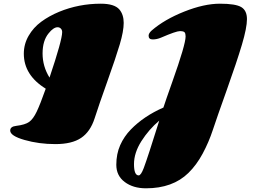

<svg xmlns="http://www.w3.org/2000/svg" viewBox="-20 -770 1374 1039"><path d="M227.5 -290Q108.9 -363.3 108.9 -479.5Q108.9 -531.2 134.8 -576.2Q160.6 -621.1 203.1 -652.3Q245.6 -683.6 299.8 -706.1Q406.7 -750 525.4 -750Q599.1 -750 626 -718.8Q649.4 -690.9 649.4 -646.2Q649.4 -601.6 628.2 -530Q606.9 -458.5 561.3 -330.8Q515.6 -203.1 492.2 -130.1Q468.8 -57.1 418.9 -23.7Q369.1 9.8 280 9.8Q190.9 9.8 113 -12.5Q35.2 -34.7 35.2 -63.5Q35.2 -85.4 67.9 -88.9Q116.2 -94.7 137.9 -110.4Q159.7 -126 178.7 -166Q197.8 -206.1 227.5 -290ZM316.4 -596.2Q316.4 -607.9 309.3 -615.2Q302.2 -622.6 291.5 -622.6Q280.8 -622.6 268.6 -614.5Q256.3 -606.4 243.2 -589.8Q210.4 -550.3 210.4 -480.5Q210.4 -410.6 248 -350.1Q316.4 -553.2 316.4 -596.2ZM999.5 166Q914.6 249 770 249Q700.2 249 654.8 214.8Q609.4 180.7 609.4 121.8Q609.4 63 630.4 15.6Q651.4 -31.7 688 -69.3Q758.3 -141.6 864.3 -188Q876 -224.6 912.1 -326.2Q984.4 -529.3 984.4 -572.8Q984.4 -588.4 979 -595Q973.6 -601.6 953.4 -601.6Q933.1 -601.6 851.6 -566.4Q828.6 -556.6 806.4 -556.6Q784.2 -556.6 784.2 -576.7Q784.2 -589.8 800.3 -604.5Q869.6 -664.6 977.1 -707.3Q1084.5 -750 1169.9 -750Q1255.4 -750 1285.9 -731.4Q1316.4 -712.9 1316.4 -666.5Q1316.4 -620.1 1289.1 -528.1Q1261.7 -436 1207.8 -284.9Q1153.8 -133.8 1131.8 -67.1Q1109.9 -0.5 1076.7 61.3Q1043.5 123 999.5 166ZM730.5 179.2Q742.7 179.2 757.8 139.6Q779.8 81.1 841.8 -117.2Q785.2 -69.3 745.1 -6.1Q705.1 57.1 705.1 118.2Q705.1 179.2 730.5 179.2Z"/></svg>

Font: Sonsie One
Style: Regular
Weight: 400
Designer: Riccardo De Franceschi
Foundry: Sorkin Type Co
Version: Version 1.003